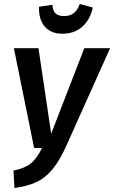

<svg xmlns="http://www.w3.org/2000/svg" viewBox="-20 -934 575 968"><path d="M313 -196Q279 -121 243 -78.5Q207 -36 162.5 -15.5Q118 5 53 14L48 -74Q103 -85 134 -109Q165 -133 192 -188H152L50 -691H174L238 -260L405 -691H535ZM177 -900 244 -910Q246 -879 260.5 -866Q275 -853 303 -853Q332 -853 351.5 -867.5Q371 -882 382 -914L448 -896Q434 -834 394.5 -799Q355 -764 295 -764Q235 -764 204.5 -801.5Q174 -839 177 -900Z"/></svg>

Font: Fira Sans Extra Condensed Medium
Style: Italic
Weight: 500
Width: 3
Italic angle: -8°
Designer: Carrois Corporate & Edenspiekermann AG
Foundry: Carrois Corporate GbR & Edenspiekermann AG
Version: Version 4.203